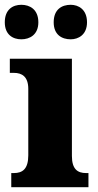

<svg xmlns="http://www.w3.org/2000/svg" viewBox="-36 -781 409 801"><path d="M259 -617C291 -617 327 -636 327 -688C327 -742 291 -761 259 -761C222 -761 188 -742 188 -688C188 -636 222 -617 259 -617ZM53 -617C88 -617 124 -636 124 -688C124 -742 88 -761 53 -761C18 -761 -16 -742 -16 -688C-16 -636 18 -617 53 -617ZM11 0H333V-59H323C288 -59 264 -75 264 -130V-536H5V-477H22C56 -477 82 -461 82 -410V-133C82 -76 58 -59 22 -59H11Z"/></svg>

Font: Noto Serif Devanagari SemiCondensed Black
Style: Regular
Weight: 900
Width: 4
Designer: Universal Thirst, Indian Type Foundry and the Monotype Design Team
Foundry: Monotype Imaging Inc.
Version: Version 2.004